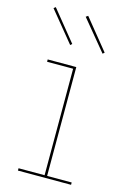

<svg xmlns="http://www.w3.org/2000/svg" viewBox="-118 -820 575 876"><g transform="rotate(15 170.0 -382.5)"><path d="M310 -11V0H59V-11H182V-514H59V-525H194V-11ZM149 -622 141 -615 24 -758 33 -765ZM302 -622 294 -615 176 -758 186 -765Z"/></g></svg>

Font: Hepta Slab Thin
Style: Regular
Weight: 250
Designer: Michael LaGattuta
Foundry: Michael LaGattuta
Version: Version 1.100; ttfautohint (v1.8) -l 8 -r 50 -G 200 -x 14 -D